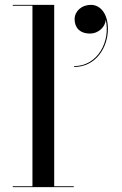

<svg xmlns="http://www.w3.org/2000/svg" viewBox="-20 -770 500 790"><path d="M287 -691C287 -658 307 -632 350 -632C387.5 -632 414 -661.5 415 -689C435.5 -600.5 382.5 -498 285 -498V-494.5C375 -494.5 424 -575.5 424 -651C424 -714 393 -750 354 -750C316 -750 287 -724 287 -691ZM32.5 -3.5V0H283.5V-3.5H203V-750H32.5V-746.5H113.5V-3.5Z"/></svg>

Font: Bodoni* 48pt
Style: Regular
Weight: 400
Version: Version 2.3